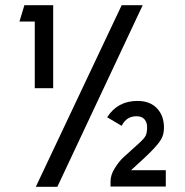

<svg xmlns="http://www.w3.org/2000/svg" viewBox="-20 -720 714 740"><path d="M114 -380V-637H55L74 -700H185V-380ZM619 -1H406V-21Q406 -46 422.5 -72Q439 -98 454 -112Q469 -126 517 -169Q537 -187 542 -198.5Q547 -210 547 -230Q547 -248 537 -260Q527 -272 506 -272Q467 -272 449 -235L393 -268Q433 -331 510 -331Q558 -331 585 -302.5Q612 -274 612 -228Q612 -202 601 -183Q590 -164 559 -133Q539 -113 514.5 -91Q490 -69 485 -64H619ZM449 -700H530L201 0H118Z"/></svg>

Font: Baumans
Style: Regular
Weight: 400
Designer: Henadij Zarechnjuk
Foundry: Cyreal (www.cyreal.org)
Version: Version 001.001